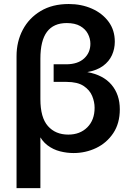

<svg xmlns="http://www.w3.org/2000/svg" viewBox="-20 -765 659 975"><path d="M64 190.4V-480Q64 -553.7 95.7 -613.8Q127.4 -673.8 186.8 -709.2Q246.1 -744.6 329.1 -744.6Q393.6 -744.6 446.5 -721.2Q499.5 -697.8 531.2 -655Q563 -612.3 563 -553.2Q563 -517.1 548.6 -485.1Q534.2 -453.1 503.4 -430.4Q472.7 -407.7 423.3 -398.9Q504.4 -384.3 546.4 -334.5Q588.4 -284.7 588.4 -210Q588.4 -138.7 555.2 -88.9Q522 -39.1 468.3 -13.4Q414.6 12.2 353.5 12.2Q319.3 12.2 284.7 3.4Q250 -5.4 220.9 -27.3Q191.9 -49.3 173.3 -88.9L185.1 -92.3V190.4ZM326.7 -81.5Q386.2 -81.5 423.3 -118.4Q460.4 -155.3 460.4 -217.8Q460.4 -247.6 448 -277.8Q435.5 -308.1 404.5 -328.6Q373.5 -349.1 317.9 -349.1H252.4V-438.5H317.4Q375.5 -439 407.2 -468.3Q439 -497.6 439 -543Q439 -568.8 426.5 -593Q414.1 -617.2 387.5 -632.6Q360.8 -647.9 318.8 -647.9Q252 -647.9 218.5 -603.3Q185.1 -558.6 185.1 -467.3V-261.2Q185.1 -168 223.4 -124.8Q261.7 -81.5 326.7 -81.5Z"/></svg>

Font: Schibsted Grotesk SemiBold
Style: Regular
Weight: 600
Designer: Bakken & Baeck AS, Henrik Kongsvoll
Foundry: Schibsted ASA
Version: Version 1.100;gftools[0.9.25]